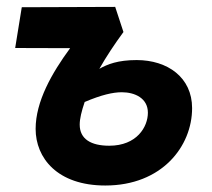

<svg xmlns="http://www.w3.org/2000/svg" viewBox="-20 -539 626 568"><path d="M291.5 9.8C459 9.8 548.3 -106 548.3 -219.2C548.3 -310.1 475.6 -361.3 384.3 -361.3C328.6 -361.3 298.3 -349.1 273.9 -335.4C294.4 -371.6 318.4 -407.7 345.2 -444.3L320.8 -518.6L44.4 -517.6L24.9 -397L187.5 -396.5C133.3 -322.8 85.4 -238.8 85.4 -157.7C85.4 -71.8 149.4 9.8 291.5 9.8ZM230.5 -237.3C279.8 -258.3 314 -266.1 340.3 -266.1C378.9 -266.1 417.5 -248.5 417.5 -205.6C417.5 -163.6 384.8 -107.9 303.2 -107.9C249.5 -107.9 215.8 -127.4 215.8 -170.4C215.8 -187.5 221.2 -210 230.5 -237.3Z"/></svg>

Font: Cascadia Mono PL
Style: Bold Italic
Weight: 700
Italic angle: -10°
Monospace: yes
Designer: Aaron Bell
Foundry: Saja Typeworks
Version: Version 2404.023